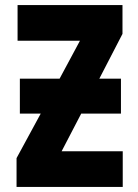

<svg xmlns="http://www.w3.org/2000/svg" viewBox="-20 -734 540 754"><path d="M45 0V-113L140 -288H58V-425H214L294 -574H49V-714H461V-601L370 -425H455V-288H299L222 -140H462V0Z"/></svg>

Font: Noto Sans Mono ExtraCondensed Black
Style: Regular
Weight: 900
Width: 2
Designer: Monotype Design Team
Foundry: Monotype Imaging Inc.
Version: Version 2.014